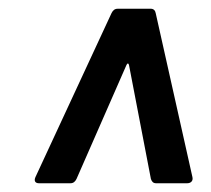

<svg xmlns="http://www.w3.org/2000/svg" viewBox="-20 -720 482 439"><path d="M69 -301H141C148 -301 152 -305 155 -311L269 -571C271 -576 274 -576 275 -571L325 -311C327 -305 330 -301 337 -301H408C416 -301 422 -306 420 -315L336 -690C335 -696 331 -700 325 -700H249C242 -700 238 -696 235 -690L61 -315C57 -306 61 -301 69 -301Z"/></svg>

Font: Barlow Semi Condensed SemiBold
Style: Italic
Weight: 600
Width: 4
Italic angle: -7°
Designer: Jeremy Tribby
Foundry: Tribby Type
Version: Version 1.422;hotconv 1.0.109;makeotfexe 2.5.65596